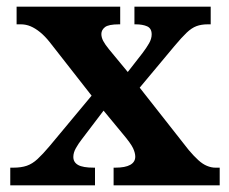

<svg xmlns="http://www.w3.org/2000/svg" viewBox="-20 -556 686 576"><path d="M10.8 0V-53H19.8Q43.8 -53 60.5 -58.8Q77.2 -64.6 92.6 -78.9Q108.1 -93.2 128.2 -117L254.8 -269L128.8 -430Q114.8 -447.6 100.3 -459.4Q85.8 -471.2 71.8 -477.1Q57.8 -483 42.8 -483H29.8V-536H340.6V-483H337.1Q305.5 -483 294.8 -474.5Q284.1 -466 284.1 -454Q284.1 -444 289.5 -433.4Q295 -422.8 307.1 -408L363.3 -340L407.7 -397Q419.3 -412.3 427.2 -426.1Q435 -439.8 435 -452.8Q435 -470.8 421.6 -476.9Q408.1 -483 386.8 -483H383.3V-536H612.1V-483H603.1Q584.1 -483 569.5 -477.6Q554.9 -472.2 539.9 -457.9Q525 -443.7 503.3 -417.8L399.1 -293L546.1 -106Q561.7 -87.6 574.9 -75.6Q588.1 -63.6 601.1 -58.3Q614.1 -53 626.1 -53H639.1V0H320.8V-53H325.8Q355.8 -53 370.8 -61.5Q385.8 -70 385.8 -86Q385.8 -97 379.2 -111.4Q372.5 -125.8 347.8 -155L290.7 -224.1L224.7 -137.2Q215.7 -125.7 207.9 -112Q200 -98.3 200 -85.2Q200 -69.2 214.3 -61.1Q228.5 -53 261.5 -53H265V0Z"/></svg>

Font: Noto Serif Gurmukhi
Style: Regular
Weight: 400
Designer: Vaibhav Singh and the Monotype Design Team
Foundry: Monotype Imaging Inc.
Version: Version 2.003